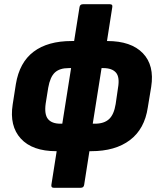

<svg xmlns="http://www.w3.org/2000/svg" viewBox="-20 -703 755 908"><path d="M246 12Q133 12 78.5 -47.5Q24 -107 40 -209L55 -305Q72 -408 139 -458.5Q206 -509 319 -509H487Q600 -509 655.5 -451.5Q711 -394 695 -292L679 -195Q664 -93 594.5 -40.5Q525 12 411 12ZM266 -118H429Q472 -118 495.5 -139.5Q519 -161 527 -211L538 -287Q547 -338 528.5 -359.5Q510 -381 468 -381H305Q262 -381 239.5 -360Q217 -339 208 -288L196 -213Q189 -162 207 -140Q225 -118 266 -118ZM234 185Q221 185 223 171L254 -26L267 -70L323 -424L325 -474L356 -669Q358 -683 372 -683H500Q514 -683 511 -669L480 -471L467 -423L411 -70L409 -27L378 171Q376 185 362 185Z"/></svg>

Font: Sofia Sans Black
Style: Italic
Weight: 900
Italic angle: -9°
Version: Version 4.100-B